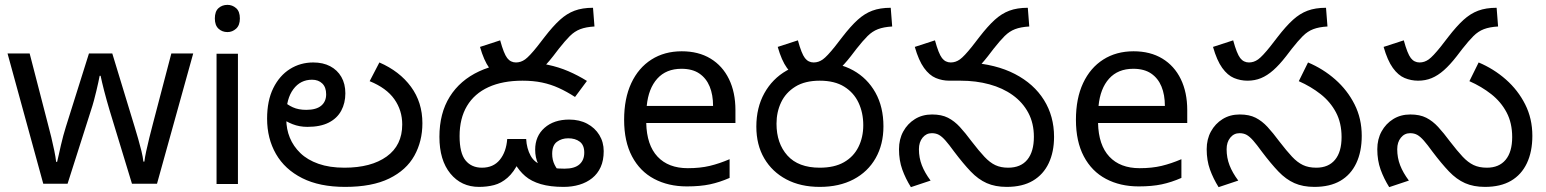

<svg xmlns="http://www.w3.org/2000/svg" viewBox="-20 -757 6360 790"><path d="M431 -303Q425 -324 419 -344.5Q413 -365 408.5 -383.5Q404 -402 400 -418Q396 -434 394 -445H390Q388 -434 384.5 -418Q381 -402 376.5 -383Q372 -364 366.5 -343.5Q361 -323 354 -302L258 -1H158L11 -537H102L176 -251Q184 -222 191 -192.5Q198 -163 203.5 -136.5Q209 -110 211 -91H215Q218 -103 222 -121Q226 -139 230.5 -159Q235 -179 240.5 -199Q246 -219 251 -235L346 -537H442L534 -235Q541 -212 548.5 -186Q556 -160 562 -135.5Q568 -111 570 -92H574Q576 -109 581.5 -134.5Q587 -160 594.5 -190.5Q602 -221 610 -251L685 -537H775L626 -1H523Z M959 -536V0H871V-536ZM916 -737Q936 -737 951.5 -723.5Q967 -710 967 -681Q967 -653 951.5 -639Q936 -625 916 -625Q894 -625 879 -639Q864 -653 864 -681Q864 -710 879 -723.5Q894 -737 916 -737Z M1400 12Q1295 12 1223.5 -24Q1152 -60 1115.5 -123.5Q1079 -187 1079 -269Q1079 -343 1104.5 -394.5Q1130 -446 1173 -473Q1216 -500 1269 -500Q1309 -500 1338.5 -484.5Q1368 -469 1384.5 -440.5Q1401 -412 1401 -373Q1401 -333 1384 -301.5Q1367 -270 1332.5 -252.5Q1298 -235 1245 -235Q1212 -235 1184 -246Q1156 -257 1135.5 -273Q1115 -289 1102 -304L1125 -366Q1133 -355 1147.5 -340.5Q1162 -326 1185 -315.5Q1208 -305 1240 -305Q1281 -305 1301.5 -322Q1322 -339 1322 -369Q1322 -398 1306 -413.5Q1290 -429 1264 -429Q1216 -429 1187 -390Q1158 -351 1158 -284V-266Q1158 -226 1172.5 -190.5Q1187 -155 1216 -127Q1245 -99 1290.5 -83Q1336 -67 1397 -67Q1507 -67 1571 -113Q1635 -159 1635 -245Q1635 -303 1602.5 -349Q1570 -395 1501 -423L1541 -500Q1624 -464 1671 -400Q1718 -336 1718 -250Q1718 -176 1685 -116.5Q1652 -57 1581.5 -22.5Q1511 12 1400 12Z M2097 -425Q2068 -425 2041.5 -436Q2015 -447 1993 -477.5Q1971 -508 1955 -564L2038 -591Q2053 -536 2067 -518Q2081 -500 2103 -500Q2123 -500 2140.5 -512.5Q2158 -525 2190 -565L2221 -605Q2255 -649 2283.5 -675Q2312 -701 2344 -713Q2376 -725 2420 -725L2426 -648Q2391 -646 2367.5 -637Q2344 -628 2324.5 -608.5Q2305 -589 2279 -556L2256 -526Q2228 -490 2203 -468Q2178 -446 2152.5 -435.5Q2127 -425 2097 -425ZM2299 12Q2244 12 2205 0.5Q2166 -11 2141 -32.5Q2116 -54 2099 -84L2115 -91Q2094 -48 2068 -25.5Q2042 -3 2013 4.5Q1984 12 1951 12Q1878 12 1833 -43Q1788 -98 1788 -194Q1788 -291 1830.5 -359Q1873 -427 1951.5 -463.5Q2030 -500 2136 -500Q2189 -500 2234 -490.5Q2279 -481 2318.5 -464Q2358 -447 2395 -424L2346 -358Q2312 -380 2279 -395Q2246 -410 2210 -417.5Q2174 -425 2130 -425Q2048 -425 1990 -398.5Q1932 -372 1901.5 -321Q1871 -270 1871 -197Q1871 -127 1895.5 -97Q1920 -67 1963 -67Q2010 -67 2036.5 -99.5Q2063 -132 2067 -185H2145Q2147 -146 2163.5 -116Q2180 -86 2216 -76Q2233 -69 2254.5 -66Q2276 -63 2303 -63Q2344 -63 2364 -80.5Q2384 -98 2384 -129Q2384 -160 2365.5 -174Q2347 -188 2318 -188Q2291 -188 2271.5 -173.5Q2252 -159 2252 -124Q2252 -99 2262 -79Q2272 -59 2286 -46L2220 -35Q2206 -57 2194 -83Q2182 -109 2182 -141Q2182 -197 2220.5 -231Q2259 -265 2322 -265Q2364 -265 2396 -248Q2428 -231 2446 -201.5Q2464 -172 2464 -135Q2464 -97 2451.5 -69.5Q2439 -42 2416.5 -24Q2394 -6 2364 3Q2334 12 2299 12Z M2785 -546Q2854 -546 2903.5 -516Q2953 -486 2979.5 -431.5Q3006 -377 3006 -304V-251H2639Q2641 -160 2685.5 -112.5Q2730 -65 2810 -65Q2861 -65 2900.5 -74.5Q2940 -84 2982 -102V-25Q2941 -7 2901 1.5Q2861 10 2806 10Q2730 10 2671.5 -21Q2613 -52 2580.5 -113.5Q2548 -175 2548 -264Q2548 -352 2577.5 -415Q2607 -478 2660.5 -512Q2714 -546 2785 -546ZM2784 -474Q2721 -474 2684.5 -433.5Q2648 -393 2641 -321H2914Q2914 -367 2900 -401Q2886 -435 2857.5 -454.5Q2829 -474 2784 -474Z M3322 -425Q3293 -425 3266.5 -436Q3240 -447 3218 -477.5Q3196 -508 3180 -564L3263 -591Q3278 -536 3292 -518Q3306 -500 3328 -500Q3348 -500 3365.5 -512.5Q3383 -525 3415 -565L3446 -605Q3480 -649 3508.5 -675Q3537 -701 3569 -713Q3601 -725 3645 -725L3651 -648Q3616 -646 3592.5 -637Q3569 -628 3549.5 -608.5Q3530 -589 3504 -556L3481 -526Q3453 -490 3428 -468Q3403 -446 3377.5 -435.5Q3352 -425 3322 -425ZM3092 -236Q3092 -314 3125 -373.5Q3158 -433 3216.5 -466.5Q3275 -500 3353 -500Q3432 -500 3490.5 -467.5Q3549 -435 3582 -376Q3615 -317 3615 -237Q3615 -163 3583 -106.5Q3551 -50 3492 -19Q3433 12 3353 12Q3274 12 3215.5 -19Q3157 -50 3124.5 -105.5Q3092 -161 3092 -236ZM3175 -248Q3175 -167 3220 -117Q3265 -67 3353 -67Q3413 -67 3452.5 -89.5Q3492 -112 3512 -152Q3532 -192 3532 -242Q3532 -293 3512.5 -334.5Q3493 -376 3453.5 -400.5Q3414 -425 3353 -425Q3292 -425 3252.5 -400.5Q3213 -376 3194 -336Q3175 -296 3175 -248Z M4122 12Q4075 12 4040 -3.5Q4005 -19 3974 -51.5Q3943 -84 3906 -133Q3885 -162 3870.5 -178.5Q3856 -195 3843.5 -202Q3831 -209 3814 -209Q3791 -209 3776 -190.5Q3761 -172 3761 -143Q3761 -108 3773 -77Q3785 -46 3809 -14L3728 13Q3706 -22 3692.5 -59.5Q3679 -97 3679 -143Q3679 -184 3696.5 -216Q3714 -248 3744.5 -267Q3775 -286 3815 -286Q3854 -286 3880.5 -272.5Q3907 -259 3929.5 -234.5Q3952 -210 3978 -175Q4008 -136 4030.5 -112Q4053 -88 4075.5 -77.5Q4098 -67 4128 -67Q4180 -67 4207 -100Q4234 -133 4234 -194Q4234 -250 4211 -293Q4188 -336 4147 -365.5Q4106 -395 4051 -410Q3996 -425 3932 -425H3888L3966 -500Q4078 -493 4156 -452.5Q4234 -412 4275.5 -345.5Q4317 -279 4317 -194Q4317 -132 4295 -85.5Q4273 -39 4230 -13.5Q4187 12 4122 12ZM3886 -425Q3857 -425 3830.5 -436Q3804 -447 3782 -477.5Q3760 -508 3744 -564L3827 -591Q3842 -536 3856 -518Q3870 -500 3892 -500Q3912 -500 3929.5 -512.5Q3947 -525 3979 -565L4010 -605Q4044 -649 4072.5 -675Q4101 -701 4133 -713Q4165 -725 4209 -725L4215 -648Q4180 -646 4156.5 -637Q4133 -628 4113.5 -608.5Q4094 -589 4068 -556L4045 -526Q4017 -490 3992 -468Q3967 -446 3941.5 -435.5Q3916 -425 3886 -425Z M4644 -546Q4713 -546 4762.5 -516Q4812 -486 4838.5 -431.5Q4865 -377 4865 -304V-251H4498Q4500 -160 4544.5 -112.5Q4589 -65 4669 -65Q4720 -65 4759.5 -74.5Q4799 -84 4841 -102V-25Q4800 -7 4760 1.5Q4720 10 4665 10Q4589 10 4530.5 -21Q4472 -52 4439.5 -113.5Q4407 -175 4407 -264Q4407 -352 4436.5 -415Q4466 -478 4519.5 -512Q4573 -546 4644 -546ZM4643 -474Q4580 -474 4543.5 -433.5Q4507 -393 4500 -321H4773Q4773 -367 4759 -401Q4745 -435 4716.5 -454.5Q4688 -474 4643 -474Z M5113 -425Q5084 -425 5057.5 -436Q5031 -447 5009 -477.5Q4987 -508 4971 -564L5054 -591Q5069 -536 5083 -518Q5097 -500 5119 -500Q5139 -500 5156.5 -512.5Q5174 -525 5206 -565L5237 -605Q5271 -649 5299.5 -675Q5328 -701 5360 -713Q5392 -725 5436 -725L5442 -648Q5407 -646 5383.5 -637Q5360 -628 5340.5 -608.5Q5321 -589 5295 -556L5272 -526Q5244 -490 5219 -468Q5194 -446 5168.5 -435.5Q5143 -425 5113 -425ZM5388 12Q5341 12 5306 -3.5Q5271 -19 5240 -51.5Q5209 -84 5172 -133Q5151 -162 5136.5 -178.5Q5122 -195 5109.5 -202Q5097 -209 5080 -209Q5057 -209 5042 -190.5Q5027 -172 5027 -143Q5027 -108 5039 -77Q5051 -46 5075 -14L4994 13Q4972 -22 4958.5 -59.5Q4945 -97 4945 -143Q4945 -184 4962.5 -216Q4980 -248 5010.5 -267Q5041 -286 5081 -286Q5120 -286 5146.5 -272.5Q5173 -259 5195.5 -234.5Q5218 -210 5244 -175Q5274 -136 5296 -112.5Q5318 -89 5341 -78Q5364 -67 5396 -67Q5446 -67 5473 -99.5Q5500 -132 5500 -193Q5500 -251 5477 -294.5Q5454 -338 5414 -369.5Q5374 -401 5324 -423L5362 -500Q5424 -474 5474 -430Q5524 -386 5553.5 -327.5Q5583 -269 5583 -198Q5583 -133 5560.5 -85.5Q5538 -38 5495 -13Q5452 12 5388 12Z M5815 -425Q5786 -425 5759.5 -436Q5733 -447 5711 -477.5Q5689 -508 5673 -564L5756 -591Q5771 -536 5785 -518Q5799 -500 5821 -500Q5841 -500 5858.5 -512.5Q5876 -525 5908 -565L5939 -605Q5973 -649 6001.5 -675Q6030 -701 6062 -713Q6094 -725 6138 -725L6144 -648Q6109 -646 6085.5 -637Q6062 -628 6042.5 -608.5Q6023 -589 5997 -556L5974 -526Q5946 -490 5921 -468Q5896 -446 5870.5 -435.5Q5845 -425 5815 -425ZM6090 12Q6043 12 6008 -3.5Q5973 -19 5942 -51.5Q5911 -84 5874 -133Q5853 -162 5838.5 -178.5Q5824 -195 5811.5 -202Q5799 -209 5782 -209Q5759 -209 5744 -190.5Q5729 -172 5729 -143Q5729 -108 5741 -77Q5753 -46 5777 -14L5696 13Q5674 -22 5660.5 -59.5Q5647 -97 5647 -143Q5647 -184 5664.5 -216Q5682 -248 5712.5 -267Q5743 -286 5783 -286Q5822 -286 5848.5 -272.5Q5875 -259 5897.5 -234.5Q5920 -210 5946 -175Q5976 -136 5998 -112.5Q6020 -89 6043 -78Q6066 -67 6098 -67Q6148 -67 6175 -99.5Q6202 -132 6202 -193Q6202 -251 6179 -294.5Q6156 -338 6116 -369.5Q6076 -401 6026 -423L6064 -500Q6126 -474 6176 -430Q6226 -386 6255.5 -327.5Q6285 -269 6285 -198Q6285 -133 6262.5 -85.5Q6240 -38 6197 -13Q6154 12 6090 12Z"/></svg>

Font: telugu15
Style: Book
Weight: 400
Designer: Jelle Bosma - Monotype Design Team
Foundry: Monotype Imaging Inc.
Version: Version 2.003